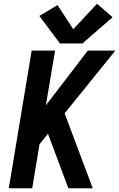

<svg xmlns="http://www.w3.org/2000/svg" viewBox="-20 -1005 636 1025"><path d="M27 0H152L191 -235L236 -291L345 0H475L325 -400L596 -735H449L225 -443L274 -735H149ZM300 -773H420L581 -913L498 -985L371 -849L287 -978L190 -920Z"/></svg>

Font: Iosevka Sparkle
Style: Bold Italic
Weight: 700
Italic angle: -9°
Designer: Belleve Invis
Foundry: Belleve Invis
Version: Version 4.5.0; ttfautohint (v1.8.3)